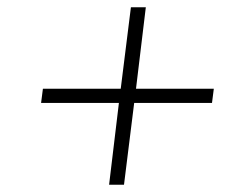

<svg xmlns="http://www.w3.org/2000/svg" viewBox="-20 -599 680 528"><path d="M340 -579H381L354 -355H568L563 -316H349L321 -91H280L307 -316H93L98 -355H312Z"/></svg>

Font: Aleo Light
Style: Italic
Weight: 300
Italic angle: -7°
Designer: Alessio Laiso
Foundry: Alessio Laiso
Version: Version 2.001;gftools[0.9.29]